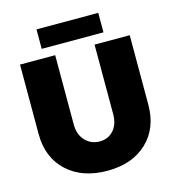

<svg xmlns="http://www.w3.org/2000/svg" viewBox="-126 -977 998 1097"><g transform="rotate(-15 372.5 -428.5)"><path d="M190.9 -871.1H556.2V-755.9H190.9ZM255.9 -290Q255.9 -231.4 290 -195.3Q324.2 -159.2 375 -159.2Q425.3 -159.2 457 -194.6Q488.8 -230 488.8 -290V-701.2H696.8V-290Q696.8 -151.4 609.4 -68.6Q522 14.2 375 14.2Q226.1 14.2 137 -68.6Q47.9 -151.4 47.9 -290V-701.2H255.9Z"/></g></svg>

Font: Montserrat-Arabic ExtraBold
Style: Regular
Weight: 800
Designer: Mohamed Gaber
Foundry: Kief Type Foundry
Version: Version 5.008;PS 005.008;hotconv 1.0.88;makeotf.lib2.5.64775